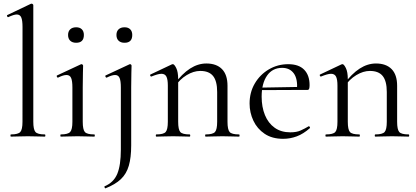

<svg xmlns="http://www.w3.org/2000/svg" viewBox="-20 -745 2270 1047"><path d="M39.8 0Q37 0 37 -6Q37 -12 39.8 -12Q78.8 -12 90.7 -25.3Q102.6 -38.6 102.6 -81L102.8 -597.8Q102.8 -633.4 96 -649.7Q89.2 -666 71.4 -666Q56 -666 25.4 -651.8Q21.6 -650 19 -656Q16.4 -662 20 -663L147.8 -724Q149.8 -725 152.6 -725Q155.2 -725 158.4 -722.5Q161.6 -720 161.6 -716.8V-81Q161.6 -39.4 173 -25.7Q184.4 -12 224.2 -12Q227.4 -12 227.4 -6Q227.4 0 224.2 0Q206.8 0 182.7 -1Q158.6 -2 132 -2Q106.2 -2 81.8 -1Q57.4 0 39.8 0Z M311.4 0Q309.2 0 309.2 -6Q309.2 -12 311.4 -12Q350.4 -12 362.6 -25.3Q374.8 -38.6 374.8 -81V-268Q374.8 -303.4 367.9 -319.7Q361 -336 342.4 -336Q333.8 -336 322.7 -332.6Q311.6 -329.2 296.6 -321.8Q292.6 -320.8 290.1 -326.4Q287.6 -332 291.4 -333.8L420.8 -394.2Q423.6 -395.2 424.6 -395.2Q427.2 -395.2 430.2 -392.6Q433.2 -390 433.2 -386.8Q433.2 -378.8 432.2 -348Q431.2 -317.2 431.2 -269.2V-81Q431.2 -38.6 442.7 -25.3Q454.2 -12 494 -12Q497 -12 497 -6Q497 0 494 0Q476.4 0 452.8 -1Q429.2 -2 402.6 -2Q377 -2 353.4 -1Q329.8 0 311.4 0ZM395.4 -511.8Q374.6 -511.8 362.9 -523Q351.2 -534.2 351.2 -554.4Q351.2 -574 362.9 -585.1Q374.6 -596.2 395.4 -596.2Q415.4 -596.2 426.4 -585.1Q437.4 -574 437.4 -554.4Q437.4 -511.8 395.4 -511.8Z M697.4 -386.8Q697.4 -378.8 696.4 -348Q695.4 -317.2 695.4 -269.2V48Q695.4 114 682.5 158.5Q669.6 203 639.1 232Q608.6 261 555 282Q553 283 550.5 277.5Q548 272 550.2 271Q600 250 619.5 203Q639 156 639 71V-268Q639 -303.4 632.2 -319.7Q625.4 -336 607.6 -336Q599 -336 587.9 -332.6Q576.8 -329.2 561.8 -321.8Q557.8 -320.8 555.2 -326.4Q552.6 -332 556.4 -333.8L685.8 -394.2Q687.8 -395.2 688.8 -395.2Q692.2 -395.2 694.8 -392.6Q697.4 -390 697.4 -386.8ZM659.2 -511.8Q638.4 -511.8 626.7 -523Q615 -534.2 615 -554.4Q615 -574 626.7 -585.1Q638.4 -596.2 659.2 -596.2Q679.2 -596.2 690.2 -585.1Q701.2 -574 701.2 -554.4Q701.2 -511.8 659.2 -511.8Z M1101.6 0Q1098.6 0 1098.6 -6Q1098.6 -12 1101.6 -12Q1140.6 -12 1152.4 -25.3Q1164.2 -38.6 1164.2 -81V-243.4Q1164.2 -303 1141.9 -330.6Q1119.6 -358.2 1072 -358.2Q1035.6 -358.2 997.7 -335.2Q959.8 -312.2 932.8 -271.8L928.6 -283.8Q973.2 -343.4 1016.4 -371.1Q1059.6 -398.8 1105.2 -398.8Q1160.4 -398.8 1190.5 -368.2Q1220.6 -337.6 1220.6 -277V-81Q1220.6 -38.6 1232.1 -25.3Q1243.6 -12 1283.4 -12Q1286.4 -12 1286.4 -6Q1286.4 0 1283.4 0Q1265.8 0 1242.2 -1Q1218.6 -2 1192.8 -2Q1167.2 -2 1143.2 -1Q1119.2 0 1101.6 0ZM832.6 0Q829.6 0 829.6 -6Q829.6 -12 832.6 -12Q871.6 -12 883.4 -25.3Q895.2 -38.6 895.2 -81V-278.6Q895.2 -312 887.4 -327.3Q879.6 -342.6 860.2 -342.6Q850.4 -342.6 836.8 -338.7Q823.2 -334.8 805.8 -327.8Q801.8 -326.6 799.4 -331.8Q797 -337 800.6 -338.8L917.2 -394Q920 -395.2 922.6 -395.2Q930.4 -395.2 941 -374Q951.6 -352.8 951.6 -312.6V-81Q951.6 -38.6 963.1 -25.3Q974.6 -12 1014.4 -12Q1017.4 -12 1017.4 -6Q1017.4 0 1014.4 0Q996.8 0 973.2 -1Q949.6 -2 923.8 -2Q898.2 -2 874.2 -1Q850.2 0 832.6 0Z M1524 12Q1463.8 12 1423.1 -15.4Q1382.4 -42.8 1361.7 -86.9Q1341 -131 1341 -180.4Q1341 -241 1369.2 -289.4Q1397.4 -337.8 1445.6 -366.4Q1493.8 -395 1551.8 -395Q1609.2 -395 1638.7 -364.8Q1668.2 -334.6 1668.2 -280.8Q1668.2 -267.8 1665.8 -261.2Q1663.4 -254.6 1656.4 -254.6H1599.6Q1604 -315.6 1581.8 -345.3Q1559.6 -375 1518.6 -375Q1465.8 -375 1436.3 -332.8Q1406.8 -290.6 1406.8 -217.8Q1406.8 -161.4 1424.8 -117.4Q1442.8 -73.4 1477.8 -48.4Q1512.8 -23.4 1563 -23.4Q1597 -23.4 1619.1 -33.3Q1641.2 -43.2 1663 -56.2Q1665 -58.2 1668.5 -53.8Q1672 -49.4 1670 -46.4Q1634.6 -15 1598.5 -1.5Q1562.4 12 1524 12ZM1389.4 -253.6 1388.4 -267 1614.6 -271V-254.6Z M2026.6 0Q2023.6 0 2023.6 -6Q2023.6 -12 2026.6 -12Q2065.6 -12 2077.4 -25.3Q2089.2 -38.6 2089.2 -81V-243.4Q2089.2 -303 2066.9 -330.6Q2044.6 -358.2 1997 -358.2Q1960.6 -358.2 1922.7 -335.2Q1884.8 -312.2 1857.8 -271.8L1853.6 -283.8Q1898.2 -343.4 1941.4 -371.1Q1984.6 -398.8 2030.2 -398.8Q2085.4 -398.8 2115.5 -368.2Q2145.6 -337.6 2145.6 -277V-81Q2145.6 -38.6 2157.1 -25.3Q2168.6 -12 2208.4 -12Q2211.4 -12 2211.4 -6Q2211.4 0 2208.4 0Q2190.8 0 2167.2 -1Q2143.6 -2 2117.8 -2Q2092.2 -2 2068.2 -1Q2044.2 0 2026.6 0ZM1757.6 0Q1754.6 0 1754.6 -6Q1754.6 -12 1757.6 -12Q1796.6 -12 1808.4 -25.3Q1820.2 -38.6 1820.2 -81V-278.6Q1820.2 -312 1812.4 -327.3Q1804.6 -342.6 1785.2 -342.6Q1775.4 -342.6 1761.8 -338.7Q1748.2 -334.8 1730.8 -327.8Q1726.8 -326.6 1724.4 -331.8Q1722 -337 1725.6 -338.8L1842.2 -394Q1845 -395.2 1847.6 -395.2Q1855.4 -395.2 1866 -374Q1876.6 -352.8 1876.6 -312.6V-81Q1876.6 -38.6 1888.1 -25.3Q1899.6 -12 1939.4 -12Q1942.4 -12 1942.4 -6Q1942.4 0 1939.4 0Q1921.8 0 1898.2 -1Q1874.6 -2 1848.8 -2Q1823.2 -2 1799.2 -1Q1775.2 0 1757.6 0Z"/></svg>

Font: Cormorant Infant Light
Style: Regular
Weight: 300
Designer: Christian Thalmann (Catharsis Fonts)
Foundry: Catharsis Fonts
Version: Version 4.001